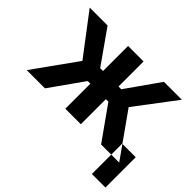

<svg xmlns="http://www.w3.org/2000/svg" viewBox="-154 -784 1192 1192"><g transform="rotate(45 442.5 -187.5)"><path d="M26 -548H183L338 -328H363V-548H499V-328H523L678 -548H835L634 -282L836 3H677L521 -217H499V3H363V-217H340L184 3H24L228 -282ZM766 173H885V-93H766Z"/></g></svg>

Font: Sinter Bold
Style: Regular
Weight: 700
Foundry: Adobe & rsms
Version: Version 1.000